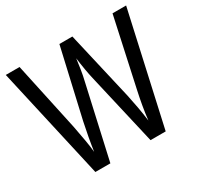

<svg xmlns="http://www.w3.org/2000/svg" viewBox="-153 -889 1089 1064"><g transform="rotate(-30 391.0 -357.0)"><path d="M776 -714 617 0H520L414 -459Q408 -484 401.5 -521.5Q395 -559 390 -599Q387 -573 381 -534.5Q375 -496 366 -459L263 0H167L6 -714H94L188 -277Q198 -225 206 -179.5Q214 -134 217 -100Q223 -142 231.5 -188.5Q240 -235 249 -277L349 -714H432L533 -277Q542 -235 550 -191Q558 -147 564 -100Q569 -145 577 -190.5Q585 -236 594 -277L689 -714Z"/></g></svg>

Font: Noto Sans Thai Cond
Style: Regular
Weight: 400
Width: 3
Designer: Monotype Design Team
Foundry: Monotype Imaging Inc.
Version: Version 2.002; ttfautohint (v1.8.4.7-5d5b)